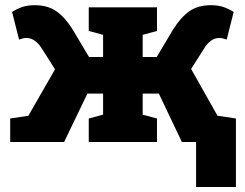

<svg xmlns="http://www.w3.org/2000/svg" viewBox="-20 -557 961 753"><path d="M20 0V-92.3L91.3 -103L195.8 -285.2L142.1 -369.6Q130.9 -387.2 115.7 -397.7Q100.6 -408.2 83 -408.2Q72.8 -408.2 54.7 -401.9L27.3 -510.3Q46.9 -522.5 67.1 -529.5Q87.4 -536.6 116.7 -536.6Q167 -536.6 200.9 -512.9Q234.9 -489.3 264.6 -441.9L329.1 -333.5H384.3V-420.4L328.1 -435.5V-528.3H595.7V-435.5L539.6 -420.4V-333.5H594.7L659.2 -441.9Q689 -489.3 722.7 -512.9Q756.3 -536.6 807.1 -536.6Q835.9 -536.6 856.2 -529.5Q876.5 -522.5 896.5 -510.3L869.1 -401.9Q850.6 -408.2 840.8 -408.2Q822.8 -408.2 807.9 -397.7Q793 -387.2 782.2 -369.6L729.5 -286.6L833 -103L905.3 -92.3V0H693.4L603 -189.9H539.6V-107.4L595.7 -92.3V0H328.1V-92.3L384.3 -107.4V-189.9H322.8L231.4 0ZM749 176.3V-86.9H905.3V176.3Z"/></svg>

Font: Roboto Slab ExtraBold
Style: Regular
Weight: 800
Designer: Google
Version: Version 2.001; ttfautohint (v1.8.3)